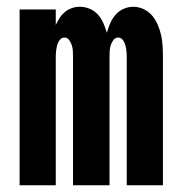

<svg xmlns="http://www.w3.org/2000/svg" viewBox="-20 -548 540 568"><path d="M38 0V-520H145V-474Q150 -485 156.5 -495Q163 -505 172 -512.5Q181 -520 192.5 -524Q204 -528 216 -528Q231 -528 245.5 -522Q260 -516 270 -504.5Q280 -493 286 -479Q292 -465 296 -451Q300 -465 306 -479Q312 -493 322 -504.5Q332 -516 346 -522Q360 -528 374 -528Q390 -528 405 -521Q420 -514 430 -502Q440 -490 446.5 -475Q453 -460 456.5 -444.5Q460 -429 461 -413Q462 -397 462 -381V0H355V-381Q355 -389 354 -397.5Q353 -406 351 -414Q349 -422 343.5 -429.5Q338 -437 329 -437Q321 -437 315.5 -429.5Q310 -422 307.5 -414Q305 -406 304.5 -397.5Q304 -389 304 -381V0H196V-381Q196 -389 195.5 -397.5Q195 -406 192.5 -414Q190 -422 184.5 -429.5Q179 -437 171 -437Q162 -437 156.5 -429.5Q151 -422 149 -414Q147 -406 146 -397.5Q145 -389 145 -381V0Z"/></svg>

Font: Iosevka SS18 Extrabold
Style: Regular
Weight: 800
Monospace: yes
Designer: Belleve Invis
Foundry: Belleve Invis
Version: Version 25.1.1; ttfautohint (v1.8.4)